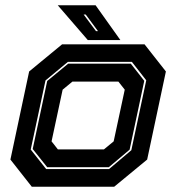

<svg xmlns="http://www.w3.org/2000/svg" viewBox="-20 -708 668 728"><path d="M100.5 0 19.5 -103 90.5 -437 215.5 -540H528L609 -437L538 -103L413 0ZM155 -67H393.5L478 -138.5L534.5 -403.5L480 -473.5H237.5L152.5 -403L96.5 -141ZM159 -74 104 -143 159 -401 238.5 -466.5H476L527 -401.5L471.5 -140.5L392.5 -74ZM199.5 -141.5H374L411 -172L453 -368L429 -398.5H254.5L217.5 -368L175.5 -172ZM436.5 -556H313L199 -688H342.5ZM351.5 -590 305 -653H297L344 -590Z"/></svg>

Font: Tourney ExtraBold
Style: Italic
Weight: 800
Italic angle: -12°
Version: Version 1.015